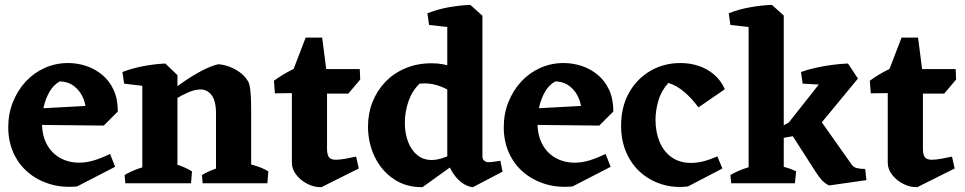

<svg xmlns="http://www.w3.org/2000/svg" viewBox="-20 -756 3982 792"><path d="M298 13Q237 19 185 3Q133 -13 94.5 -46Q56 -79 35 -126.5Q14 -174 14 -231Q14 -287 33.5 -335.5Q53 -384 86.5 -420Q120 -456 165 -476Q210 -496 261 -496Q299 -496 335.5 -484Q372 -472 402 -447Q432 -422 449 -384.5Q466 -347 466 -296L333 -275Q338 -312 325.5 -345.5Q313 -379 287 -399.5Q261 -420 226 -420Q200 -405 184 -377Q168 -349 160.5 -316Q153 -283 153 -252Q153 -198 173 -161Q193 -124 228 -104.5Q263 -85 306 -85Q337 -85 368 -94.5Q399 -104 434 -121L455 -68ZM408 -238 120 -241 112 -307 406 -323 466 -296Z M567 0V-446L662 -494L712 -446V0ZM871 0V-289Q871 -340 852.5 -364Q834 -388 804 -387Q782 -386 755.5 -374.5Q729 -363 702 -346.5Q675 -330 651 -311L642 -343Q685 -382 728.5 -412.5Q772 -443 811 -463.5Q850 -484 880 -491Q900 -490 923 -482Q946 -474 967.5 -459Q989 -444 1003 -421Q1008 -413 1010.5 -399Q1013 -385 1014.5 -361Q1016 -337 1016 -297V0ZM492 -411 485 -459Q524 -474 570.5 -483Q617 -492 662 -494L666 -438L601 -398ZM497 0 494 -34Q519 -49 551.5 -60.5Q584 -72 609 -78L598 0ZM640 0 657 -91Q687 -85 717.5 -74.5Q748 -64 772 -49L768 0ZM816 0 813 -34Q838 -49 870.5 -60.5Q903 -72 928 -78L917 0ZM945 0 962 -91Q991 -85 1027 -74.5Q1063 -64 1087 -49L1083 0Z M1306 16Q1277 17 1249 3Q1221 -11 1202.5 -34.5Q1184 -58 1184 -84V-453L1241 -601H1309L1329 -445V-143Q1329 -117 1337.5 -107Q1346 -97 1365 -97Q1383 -97 1406.5 -101.5Q1430 -106 1449 -110L1460 -61ZM1114 -371 1110 -423Q1144 -448 1183 -467.5Q1222 -487 1266 -505L1291 -435L1267 -373ZM1272 -370V-471H1464L1466 -428L1417 -370Z M1723 16Q1655 17 1604 -17.5Q1553 -52 1525.5 -109.5Q1498 -167 1498 -234Q1498 -288 1516.5 -335Q1535 -382 1569.5 -418Q1604 -454 1652.5 -474.5Q1701 -495 1760 -495Q1810 -495 1851.5 -478.5Q1893 -462 1922 -437L1890 -330Q1873 -355 1845 -374.5Q1817 -394 1782.5 -404.5Q1748 -415 1711 -411Q1681 -383 1665.5 -339.5Q1650 -296 1650 -249Q1650 -207 1663 -172Q1676 -137 1701 -116.5Q1726 -96 1761 -96Q1787 -96 1821.5 -109.5Q1856 -123 1895 -153L1890 -104ZM1931 16Q1914 15 1895 4Q1876 -7 1860 -26.5Q1844 -46 1834 -69L1825 -78V-689L1920 -736L1970 -691V-110Q1970 -100 1977 -93.5Q1984 -87 1995 -87Q2006 -87 2018 -89Q2030 -91 2044 -93L2053 -48ZM1750 -653 1743 -701Q1782 -717 1828.5 -725.5Q1875 -734 1920 -736L1924 -681L1859 -641Z M2342 13Q2281 19 2229 3Q2177 -13 2138.5 -46Q2100 -79 2079 -126.5Q2058 -174 2058 -231Q2058 -287 2077.5 -335.5Q2097 -384 2130.5 -420Q2164 -456 2209 -476Q2254 -496 2305 -496Q2343 -496 2379.5 -484Q2416 -472 2446 -447Q2476 -422 2493 -384.5Q2510 -347 2510 -296L2377 -275Q2382 -312 2369.5 -345.5Q2357 -379 2331 -399.5Q2305 -420 2270 -420Q2244 -405 2228 -377Q2212 -349 2204.5 -316Q2197 -283 2197 -252Q2197 -198 2217 -161Q2237 -124 2272 -104.5Q2307 -85 2350 -85Q2381 -85 2412 -94.5Q2443 -104 2478 -121L2499 -68ZM2452 -238 2164 -241 2156 -307 2450 -323 2510 -296Z M2818 13Q2760 20 2709.5 4Q2659 -12 2621.5 -45.5Q2584 -79 2563 -128Q2542 -177 2542 -237Q2542 -315 2574.5 -373Q2607 -431 2662.5 -463.5Q2718 -496 2787 -496Q2827 -496 2862.5 -484Q2898 -472 2926 -448Q2954 -424 2970 -388L2861 -313Q2834 -350 2803 -376.5Q2772 -403 2737 -414Q2708 -382 2696 -341.5Q2684 -301 2684 -262Q2684 -211 2701 -170.5Q2718 -130 2751 -107Q2784 -84 2831 -84Q2856 -84 2883 -91Q2910 -98 2939 -111L2960 -61Z M3068 0V-689L3164 -736L3213 -692V0ZM3153 -177 3145 -200 3234 -251 3388 -446 3478 -494 3519 -432 3335 -209ZM3400 9Q3383 1 3370.5 -12.5Q3358 -26 3344 -48L3235 -218L3359 -267L3494 -76Q3501 -66 3515 -62.5Q3529 -59 3549 -59L3554 -13ZM2993 -653 2986 -701Q3025 -717 3071.5 -725.5Q3118 -734 3163 -736L3167 -681L3102 -641ZM3291 -411 3284 -459Q3312 -469 3345.5 -476.5Q3379 -484 3413.5 -488.5Q3448 -493 3478 -494L3476 -434L3417 -404ZM2996 0 2993 -34Q3018 -49 3050.5 -60.5Q3083 -72 3108 -78L3097 0ZM3148 0 3157 -79Q3185 -75 3214 -67.5Q3243 -60 3264 -49L3259 0Z M3764 16Q3735 17 3707 3Q3679 -11 3660.5 -34.5Q3642 -58 3642 -84V-453L3699 -601H3767L3787 -445V-143Q3787 -117 3795.5 -107Q3804 -97 3823 -97Q3841 -97 3864.5 -101.5Q3888 -106 3907 -110L3918 -61ZM3572 -371 3568 -423Q3602 -448 3641 -467.5Q3680 -487 3724 -505L3749 -435L3725 -373ZM3730 -370V-471H3922L3924 -428L3875 -370Z"/></svg>

Font: Eczar SemiBold
Style: Regular
Weight: 600
Designer: Vaibhav Singh
Foundry: Rosetta Type Foundry
Version: Version 2.000